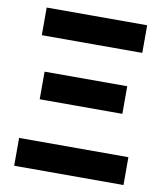

<svg xmlns="http://www.w3.org/2000/svg" viewBox="-81 -781 733 849"><g transform="rotate(10 285.5 -357.0)"><path d="M530.8 -125V0H40V-125ZM60.1 -713.9H511.2V-589.8H60.1ZM100.1 -433.1H471.2V-309.1H100.1Z"/></g></svg>

Font: NotoSans-Bold
Style: Bold
Weight: 700
Designer: Monotype Design team
Foundry: Monotype Imaging Inc.
Version: Version 1.04